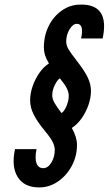

<svg xmlns="http://www.w3.org/2000/svg" viewBox="-20 -760 474 838"><path d="M377 -363Q377 -392.5 362.8 -422.2Q348.5 -452 315.5 -494Q289.5 -527.5 279.2 -544.5Q269 -561.5 269 -578.5Q269 -607.5 283.5 -631.8Q298 -656 315 -656Q348 -656 334 -592H428Q460 -742.5 330.5 -740Q286 -739.5 249.8 -714Q213.5 -688.5 192.5 -646.5Q171.5 -604.5 171.5 -552.5Q171.5 -535.5 176.5 -519.5Q181.5 -503.5 193.5 -483Q170.5 -468.5 152 -442Q133.5 -415.5 122.5 -384Q111.5 -352.5 111.5 -322.5Q111.5 -291 126.8 -260.5Q142 -230 175.5 -189Q203 -156 211 -138.2Q219 -120.5 219 -106Q219 -74 204 -50Q189 -26 169 -26Q147 -26 139.2 -48Q131.5 -70 139.5 -109H45.5Q29 -32 57.5 13Q86 58 151 58Q195.5 58 233 32.2Q270.5 6.5 293.2 -35.8Q316 -78 316 -128Q316 -161.5 293.5 -201.5Q317.5 -217 336.2 -243.5Q355 -270 366 -301.5Q377 -333 377 -363ZM208 -344Q208 -366 219.2 -389Q230.5 -412 241.5 -418Q263.5 -391 271.8 -374.2Q280 -357.5 280 -341.5Q280 -320.5 270.2 -297.2Q260.5 -274 248.5 -266.5Q226 -296 217 -312.5Q208 -329 208 -344Z"/></svg>

Font: League Gothic
Style: Italic
Weight: 400
Designer: The League of Moveable Type
Version: Version 1.600; ttfautohint (v1.8.3)